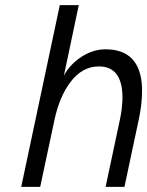

<svg xmlns="http://www.w3.org/2000/svg" viewBox="-20 -731 576 751"><path d="M459 -349.1Q459 -471.2 366.7 -471.2Q301.3 -471.2 254.9 -409.2Q212.4 -352.1 193.4 -263.7L137.2 0H63L213.9 -710.9H288.1L230 -435.5Q254.9 -481 299.8 -509.5Q344.7 -538.1 392.6 -538.1Q529.8 -538.1 535.6 -387.7V-374.5Q535.6 -323.2 522.9 -264.2L466.8 0H393.1L449.2 -264.2Q458 -305.7 459 -344.7Z"/></svg>

Font: Tuffy
Style: Italic
Weight: 400
Italic angle: -12°
Designer: Thatcher Ulrich, Karoly Barta and Michael Everson
Version: Version 001.271